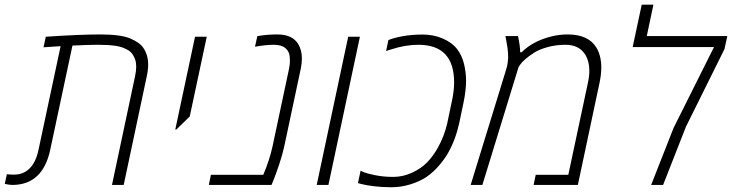

<svg xmlns="http://www.w3.org/2000/svg" viewBox="-75 -786 3111 816"><path d="M534.2 -582.5Q554.7 -552.2 554.7 -511.7Q554.7 -488.8 548.8 -461.9L450.7 0H400.9L499 -461.9Q503.9 -484.9 503.9 -502.2Q503.9 -519.5 499.5 -532.5Q495.1 -545.4 488 -555.7Q481 -565.9 469.5 -572.8Q458 -579.6 445.3 -584.2Q432.6 -588.9 416 -591.3Q385.3 -595.7 341.6 -595.7Q297.9 -595.7 232.9 -592.3L138.7 -150.4Q106.9 0 -22.9 0Q-33.7 0 -54.7 -4.4L-45.9 -45.4Q-32.7 -43.9 -13.7 -43.9Q23.9 -43.9 50.8 -70.1Q77.6 -96.2 88.9 -150.4L182.6 -589.8L109.9 -585L119.6 -629.9Q264.2 -639.6 350.8 -639.6Q437.5 -639.6 477.8 -622.8Q518.1 -606 534.2 -582.5Z M731.4 -291 674.3 -235.4H669.9L753.9 -629.9H803.7Z M1104 -639.6Q1167 -639.6 1191.9 -599.6Q1208 -573.7 1208 -537.1Q1208 -518.1 1203.6 -495.6L1132.8 -162.6Q1125.5 -129.4 1112.1 -88.9Q1098.6 -48.3 1088.9 -24.4L1079.1 0H812.5L821.3 -43H1043.9Q1070.3 -105 1083 -162.6L1153.8 -495.6Q1157.2 -514.6 1157.2 -526.6Q1157.2 -538.6 1156.2 -545.9Q1154.3 -567.9 1137.7 -581.8Q1121.1 -595.7 1088.1 -595.7Q1055.2 -595.7 1008.8 -587.4L1018.6 -632.3Q1056.6 -639.6 1104 -639.6Z M1320.8 0H1271L1404.8 -629.9H1454.6Z M1905.8 -443.8Q1905.8 -401.9 1895 -350.1L1876.5 -261.7Q1860.8 -190.9 1828.1 -133.8Q1814 -109.4 1790.3 -81.8Q1766.6 -54.2 1738.8 -34.9Q1710.9 -15.6 1670.4 -2.9Q1629.9 9.8 1588.6 9.8Q1547.4 9.8 1513.2 5.4Q1479 1 1462.9 -3.4L1446.3 -7.8L1457.5 -60.5Q1462.9 -57.6 1473.4 -53.2Q1483.9 -48.8 1519 -41.5Q1554.2 -34.2 1596.2 -34.2Q1638.2 -34.2 1677.2 -52.5Q1716.3 -70.8 1741 -96.7Q1765.6 -122.6 1784.7 -156.2Q1813.5 -207.5 1825.7 -261.7L1844.2 -350.1Q1855 -396.5 1855 -435.5Q1855 -595.7 1703.1 -595.7Q1647.9 -595.7 1587.9 -576.2Q1568.8 -570.3 1565.9 -569.3L1575.7 -615.7Q1597.7 -625 1636.2 -632.1Q1674.8 -639.2 1721.2 -639.2Q1767.6 -639.2 1807.1 -622.1Q1846.7 -605 1867.7 -577.4Q1888.7 -549.8 1897.2 -513.9Q1905.8 -478 1905.8 -443.8Z M2135.7 -564H2142.1Q2189.9 -611.8 2269 -631.3Q2302.7 -639.6 2337.9 -639.6Q2425.3 -639.6 2459.5 -584Q2480.5 -549.3 2480.5 -499Q2480.5 -468.8 2472.7 -432.6L2380.9 0H2192.9L2201.7 -43H2340.3L2423.3 -432.6Q2429.7 -461.4 2429.7 -485.4Q2429.7 -524.4 2413.6 -551.8Q2387.2 -595.7 2328.6 -595.7Q2288.1 -595.7 2252.7 -585.9Q2217.3 -576.2 2195.8 -562.5Q2150.9 -533.7 2135.3 -510.7L2128.9 -501L1975.1 0H1925.3L2076.2 -490.7Q2081.5 -507.8 2082.5 -518.6Q2083.5 -529.3 2084.2 -534.7Q2085 -540 2084.5 -548.6Q2084 -557.1 2084 -561Q2084 -564.9 2082.8 -574.5Q2081.5 -584 2081.3 -586.2Q2081.1 -588.4 2079.1 -598.9Q2077.1 -609.4 2077.1 -610.8L2073.2 -632.8H2126.5Q2135.7 -590.3 2135.7 -564Z M3016.1 -632.8 3003.9 -577.1 2840.3 -247.6 2743.2 0H2692.4L2787.6 -242.2L2959.5 -585.9H2613.8L2652.3 -766.1H2702.1L2673.8 -632.8Z"/></svg>

Font: Open Sans Hebrew Light
Style: Italic
Weight: 300
Italic angle: -12°
Foundry: Ascender Corporation, Yanek Iontef
Version: Version 2.001;PS 002.001;hotconv 1.0.70;makeotf.lib2.5.58329